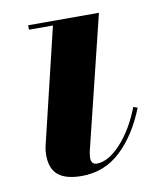

<svg xmlns="http://www.w3.org/2000/svg" viewBox="-61 -511 484 572"><g transform="rotate(-10 181.0 -225.0)"><path d="M340.5 -161.5Q309.5 -83 260 -36.5Q210.5 10 141.5 10Q94 10 70.8 -9Q47.5 -28 47.5 -69.5Q47.5 -84.5 50.5 -96.5L134.5 -446.5H62V-460H276L177 -56.5Q176.5 -52 175.8 -47Q175 -42 175 -38Q175 -30 179 -24.2Q183 -18.5 192 -18.5Q226.5 -18.5 264.5 -59.2Q302.5 -100 328 -166Z"/></g></svg>

Font: Bodoni* 16pt
Style: Bold Italic
Weight: 700
Italic angle: -13°
Version: Version 2.3